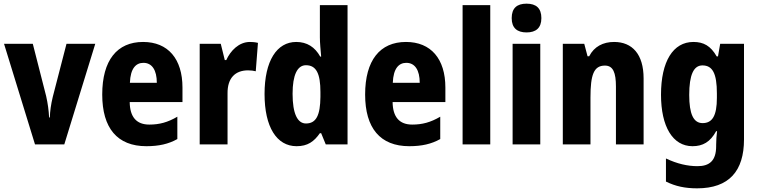

<svg xmlns="http://www.w3.org/2000/svg" viewBox="-20 -788 4141 1048"><path d="M171 0H331L500 -549H343L268 -259C258 -217 253 -181 252 -147H248C246 -186 241 -223 232 -263L159 -549H2Z M761 -559C619 -559 538 -459 538 -272C538 -89 620 10 779 10C847 10 900 -2 948 -29V-151C895 -120 850 -108 795 -108C725 -108 689 -149 688 -231H976V-310C976 -467 897 -559 761 -559ZM763 -445C810 -445 836 -405 836 -336H689C692 -415 722 -445 763 -445Z M1344 -559C1284 -559 1238 -511 1215 -460H1207L1185 -549H1070V0H1222V-278C1221 -363 1265 -404 1334 -404C1349 -404 1366 -402 1376 -399L1388 -554C1372 -558 1357 -559 1344 -559Z M1599 10C1659 10 1694 -15 1726 -61H1733L1758 0H1877V-760H1726V-584C1726 -553 1730 -517 1733 -479H1728C1699 -531 1656 -559 1597 -559C1491 -559 1424 -456 1424 -275C1424 -95 1490 10 1599 10ZM1650 -114C1604 -114 1577 -167 1577 -276C1577 -379 1603 -432 1650 -432C1707 -432 1729 -385 1729 -286V-259C1728 -159 1706 -114 1650 -114Z M2196 -559C2054 -559 1973 -459 1973 -272C1973 -89 2055 10 2214 10C2282 10 2335 -2 2383 -29V-151C2330 -120 2285 -108 2230 -108C2160 -108 2124 -149 2123 -231H2411V-310C2411 -467 2332 -559 2196 -559ZM2198 -445C2245 -445 2271 -405 2271 -336H2124C2127 -415 2157 -445 2198 -445Z M2656 0V-760H2505V0Z M2854 -768C2802 -768 2773 -744 2773 -689C2773 -635 2803 -611 2854 -611C2905 -611 2935 -635 2935 -689C2935 -743 2907 -768 2854 -768ZM2929 -549H2778V0H2929Z M3332 -559C3272 -559 3223 -534 3196 -481H3187L3169 -549H3052V0H3203V-256C3203 -380 3221 -430 3282 -430C3327 -430 3342 -391 3342 -315V0H3493V-360C3493 -492 3431 -559 3332 -559Z M3765 -559C3654 -559 3588 -453 3588 -271C3588 -97 3652 10 3760 10C3816 10 3857 -13 3889 -72H3894C3891 -50 3889 -21 3889 3V10C3889 89 3853 119 3787 119C3733 119 3676 106 3615 77V203C3667 229 3720 240 3785 240C3960 240 4041 145 4041 -27V-549H3911L3899 -480H3892C3859 -538 3820 -559 3765 -559ZM3814 -431C3869 -431 3893 -388 3893 -278V-254C3893 -156 3868 -116 3815 -116C3765 -116 3742 -166 3742 -270C3742 -379 3766 -431 3814 -431Z"/></svg>

Font: Noto Sans Sinhala UI Condensed ExtraBold
Style: Regular
Weight: 800
Width: 3
Designer: Jelle Bosma - Monotype Design Team
Foundry: Monotype Imaging Inc.
Version: Version 2.006